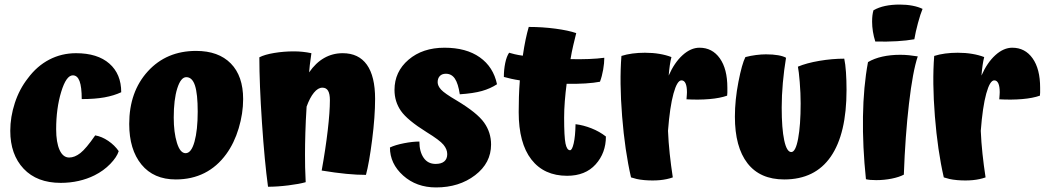

<svg xmlns="http://www.w3.org/2000/svg" viewBox="-20 -776 4579 841"><path d="M511 -372Q479 -357 437.5 -349.5Q396 -342 338 -342Q338 -395 328.5 -420.5Q319 -446 299 -446Q270 -446 248 -373.5Q226 -301 226 -210Q226 -152 241 -119Q256 -86 283 -86Q307 -86 332 -105.5Q357 -125 397 -183Q426 -178 454 -159Q482 -140 500 -114Q492 -88 463 -58Q434 -28 394 -8Q362 8 324.5 16.5Q287 25 246 25Q142 25 83.5 -37Q25 -99 25 -203Q25 -264 45 -325Q65 -386 102 -433Q142 -487 196 -515Q250 -543 313 -543Q407 -543 459 -497.5Q511 -452 511 -372Z M546 -233Q546 -374 627.5 -463.5Q709 -553 839 -553Q937 -553 991 -498Q1045 -443 1045 -342Q1045 -279 1025.5 -214Q1006 -149 971 -101Q931 -46 875.5 -18Q820 10 750 10Q653 10 599.5 -55.5Q546 -121 546 -233ZM846 -287Q846 -365 834 -401.5Q822 -438 796 -438Q772 -438 756.5 -389Q741 -340 741 -261Q741 -196 755 -150.5Q769 -105 793 -105Q818 -105 832 -155.5Q846 -206 846 -287Z M1316 -99Q1316 -71 1316.5 -43.5Q1317 -16 1319 22Q1291 30 1243 36Q1195 42 1154 42Q1139 -67 1127.5 -238Q1116 -409 1116 -525Q1139 -537 1181 -544Q1223 -551 1267 -551Q1287 -551 1306 -549Q1325 -547 1344 -543Q1339 -507 1337 -491Q1335 -475 1334 -459Q1363 -501 1400 -522Q1437 -543 1481 -543Q1551 -543 1587 -492.5Q1623 -442 1623 -343Q1623 -265 1610 -163.5Q1597 -62 1583 -10Q1544 -10 1497 -14.5Q1450 -19 1389 -29Q1406 -123 1415.5 -204.5Q1425 -286 1425 -337Q1425 -365 1417 -378.5Q1409 -392 1392 -392Q1373 -392 1355 -370Q1337 -348 1323 -309Q1319 -246 1317.5 -193.5Q1316 -141 1316 -99Z M1980 -336Q2070 -282 2100.5 -239Q2131 -196 2131 -143Q2131 -62 2061 -8.5Q1991 45 1890 45Q1804 45 1746 -7Q1688 -59 1688 -130Q1711 -141 1749 -148.5Q1787 -156 1817 -156Q1817 -112 1835.5 -85Q1854 -58 1888 -58Q1913 -58 1926 -69Q1939 -80 1939 -101Q1939 -122 1922.5 -142Q1906 -162 1849 -197Q1764 -250 1736 -290.5Q1708 -331 1708 -382Q1708 -462 1769.5 -514.5Q1831 -567 1927 -567Q2022 -567 2081.5 -525Q2141 -483 2157 -407Q2128 -388 2091 -377.5Q2054 -367 1994 -363Q1987 -410 1972.5 -431.5Q1958 -453 1933 -453Q1916 -453 1906.5 -443Q1897 -433 1897 -416Q1897 -400 1912 -383.5Q1927 -367 1980 -336Z M2501 -232Q2535 -228 2570.5 -214Q2606 -200 2634 -178Q2634 -106 2589 -56Q2544 -6 2464 -6Q2363 -6 2307.5 -77.5Q2252 -149 2252 -285Q2252 -317 2253 -351.5Q2254 -386 2257 -424Q2237 -427 2219 -431Q2201 -435 2187 -439Q2187 -471 2193 -500Q2199 -529 2210 -545Q2220 -542 2234.5 -538.5Q2249 -535 2270 -532Q2276 -573 2282.5 -603.5Q2289 -634 2296 -658Q2356 -658 2412.5 -650.5Q2469 -643 2504 -631Q2498 -607 2491 -577.5Q2484 -548 2479 -517Q2521 -516 2559.5 -517.5Q2598 -519 2627 -523Q2627 -500 2622 -471Q2617 -442 2608 -418Q2583 -413 2544 -410.5Q2505 -408 2462 -409Q2457 -371 2454 -333Q2451 -295 2451 -261Q2451 -177 2457 -147.5Q2463 -118 2477 -118Q2486 -118 2493 -148.5Q2500 -179 2501 -232Z M2906 -203Q2908 -154 2913.5 -102.5Q2919 -51 2927 1Q2902 10 2871 13Q2840 16 2803 13Q2782 11 2769 8Q2756 5 2744 1Q2717 -116 2705 -266.5Q2693 -417 2702 -531Q2724 -538 2750 -541.5Q2776 -545 2805 -545Q2839 -545 2868.5 -540Q2898 -535 2921 -526Q2917 -511 2914 -490.5Q2911 -470 2909 -445Q2934 -502 2970 -534.5Q3006 -567 3044 -567Q3100 -567 3133 -520.5Q3166 -474 3166 -392Q3166 -378 3166 -370.5Q3166 -363 3165 -357Q3134 -346 3087.5 -342Q3041 -338 2987 -341Q2988 -356 2988.5 -361.5Q2989 -367 2989 -372Q2989 -397 2983 -410.5Q2977 -424 2965 -424Q2946 -424 2930 -366Q2914 -308 2906 -203Z M3415 10Q3309 10 3254 -61Q3199 -132 3199 -265Q3199 -338 3214.5 -417.5Q3230 -497 3245 -526Q3268 -532 3291.5 -535Q3315 -538 3335 -538Q3366 -538 3388.5 -534Q3411 -530 3423 -523Q3414 -469 3409 -413Q3404 -357 3404 -305Q3404 -213 3415 -161.5Q3426 -110 3446 -110Q3465 -110 3476 -169Q3487 -228 3487 -323Q3487 -368 3483 -416.5Q3479 -465 3475 -484Q3513 -500 3569 -509.5Q3625 -519 3678 -519Q3683 -496 3685.5 -460Q3688 -424 3688 -382Q3688 -190 3619 -90Q3550 10 3415 10Z M3921 -756Q3951 -756 3977 -751Q4003 -746 4021 -737Q4012 -716 4001 -675.5Q3990 -635 3985 -604Q3951 -598 3909 -595.5Q3867 -593 3814 -594Q3807 -616 3803.5 -638Q3800 -660 3800 -681Q3800 -697 3801.5 -709Q3803 -721 3806 -731Q3829 -744 3857.5 -750Q3886 -756 3921 -756ZM3782 -504Q3809 -520 3845 -528Q3881 -536 3923 -536Q3943 -536 3962.5 -534Q3982 -532 4000 -529Q3978 -464 3961.5 -322Q3945 -180 3939 -11Q3918 0 3885.5 6.5Q3853 13 3818 13Q3803 13 3792 12Q3781 11 3773 9Q3758 -134 3760 -265.5Q3762 -397 3782 -504Z M4276 -203Q4278 -154 4283.5 -102.5Q4289 -51 4297 1Q4272 10 4241 13Q4210 16 4173 13Q4152 11 4139 8Q4126 5 4114 1Q4087 -116 4075 -266.5Q4063 -417 4072 -531Q4094 -538 4120 -541.5Q4146 -545 4175 -545Q4209 -545 4238.5 -540Q4268 -535 4291 -526Q4287 -511 4284 -490.5Q4281 -470 4279 -445Q4304 -502 4340 -534.5Q4376 -567 4414 -567Q4470 -567 4503 -520.5Q4536 -474 4536 -392Q4536 -378 4536 -370.5Q4536 -363 4535 -357Q4504 -346 4457.5 -342Q4411 -338 4357 -341Q4358 -356 4358.5 -361.5Q4359 -367 4359 -372Q4359 -397 4353 -410.5Q4347 -424 4335 -424Q4316 -424 4300 -366Q4284 -308 4276 -203Z"/></svg>

Font: Atma
Style: Bold
Weight: 700
Designer: Gregori Vincens, Jeremie Hornus, Riccardo Olocco, Yoann Minet.
Foundry: black foundry
Version: Version 1.102;PS 1.100;hotconv 1.0.86;makeotf.lib2.5.63406